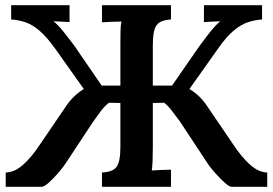

<svg xmlns="http://www.w3.org/2000/svg" viewBox="-20 -720 1052 740"><path d="M2 0V-55Q36 -56 68.5 -84.5Q101 -113 136 -166L234 -310Q261 -351 303 -377L193 -532Q160 -578 132.5 -601.5Q105 -625 78.5 -634Q52 -643 23 -645V-700H248V-635Q236 -636 218.5 -636.5Q201 -637 186 -638Q202 -626 223 -600Q244 -574 267 -543L372 -390H444V-553Q444 -578 444.5 -601Q445 -624 448 -637Q431 -637 409 -636Q387 -635 373 -634V-700H639V-645Q599 -643 584 -623.5Q569 -604 569 -546V-390H643L749 -543Q780 -585 796.5 -605Q813 -625 829 -638Q813 -637 795.5 -636.5Q778 -636 766 -635V-700H990V-645Q961 -643 934.5 -634Q908 -625 880 -601.5Q852 -578 820 -532L710 -377Q733 -363 749 -347Q765 -331 779 -310L877 -166Q912 -113 944.5 -84.5Q977 -56 1010 -55V0H873Q864 0 846.5 -15.5Q829 -31 808.5 -54Q788 -77 773 -101L674 -251Q659 -271 644 -291Q629 -311 613 -324L569 -323V-149Q569 -122 568 -98.5Q567 -75 565 -63Q582 -64 604 -65Q626 -66 639 -66V0H373V-55Q414 -57 429 -76.5Q444 -96 444 -154V-323L400 -324Q383 -311 368 -291Q353 -271 339 -251L240 -101Q225 -77 205 -54Q185 -31 167.5 -15.5Q150 0 141 0Z"/></svg>

Font: Lora SemiBold
Style: Regular
Weight: 600
Designer: Olga Karpushina, Alexei Vanyashin (Cyrillic)
Foundry: Cyreal
Version: Version 3.011; ttfautohint (v1.8.4.7-5d5b)